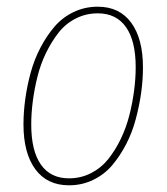

<svg xmlns="http://www.w3.org/2000/svg" viewBox="-20 -549 503 579"><path d="M188 9.8Q122.1 9.8 86.4 -38.8Q50.8 -87.4 50.8 -173.8Q50.8 -210.9 56.2 -250.2Q61.5 -289.6 72.5 -329.8Q83.5 -370.1 102.1 -405.5Q120.6 -440.9 144.5 -468.8Q168.5 -496.6 202.1 -512.7Q235.8 -528.8 274.9 -528.8Q340.3 -528.8 375.7 -480.5Q411.1 -432.1 411.1 -346.2Q411.1 -309.1 405.8 -270Q400.4 -231 389.6 -190.4Q378.9 -149.9 360.6 -114.5Q342.3 -79.1 318.6 -51Q294.9 -22.9 261.2 -6.6Q227.5 9.8 188 9.8ZM188 -11.2Q224.1 -11.2 254.9 -27.1Q285.6 -43 306.9 -69.8Q328.1 -96.7 344.5 -130.6Q360.8 -164.6 370.4 -202.6Q379.9 -240.7 384.5 -276.6Q389.2 -312.5 389.2 -346.2Q389.2 -425.8 359.9 -467.3Q330.6 -508.8 274.9 -508.8Q239.3 -508.8 208.5 -493.2Q177.7 -477.5 156.5 -450.4Q135.3 -423.3 118.9 -389.6Q102.5 -356 93 -317.9Q83.5 -279.8 78.9 -243.7Q74.2 -207.5 74.2 -173.8Q74.2 -94.2 103.3 -52.7Q132.3 -11.2 188 -11.2Z"/></svg>

Font: Fira Sans Compressed Thin
Style: Italic
Weight: 100
Width: 3
Italic angle: -8°
Designer: Carrois Corporate & Edenspiekermann AG
Foundry: Carrois Corporate GbR & Edenspiekermann AG
Version: Version 4.203;PS 004.203;hotconv 1.0.88;makeotf.lib2.5.64775